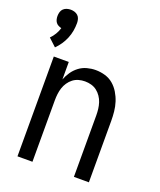

<svg xmlns="http://www.w3.org/2000/svg" viewBox="-141 -852 782 940"><g transform="rotate(20 250.0 -382.0)"><path d="M54 -564 14 -601Q27 -614 36.5 -630Q46 -646 51 -663Q43 -665 35 -669Q27 -673 22 -680Q17 -687 15 -695.5Q13 -704 13 -713Q13 -723 16 -733.5Q19 -744 26.5 -751Q34 -758 44 -761Q54 -764 64 -764Q74 -764 84 -761Q94 -758 101.5 -751Q109 -744 112 -733.5Q115 -723 115 -713Q115 -692 111.5 -672Q108 -652 100 -632.5Q92 -613 80.5 -596Q69 -579 54 -564ZM64 0V-520H142V-429Q150 -450 163 -469Q176 -488 194.5 -502Q213 -516 235.5 -522Q258 -528 280 -528Q305 -528 329 -521Q353 -514 371.5 -498.5Q390 -483 403 -461.5Q416 -440 423.5 -416.5Q431 -393 433.5 -368.5Q436 -344 436 -320V0H358V-320Q358 -337 356 -353.5Q354 -370 349 -385.5Q344 -401 334.5 -415Q325 -429 312 -439Q299 -449 283 -453.5Q267 -458 250 -458Q233 -458 217 -453.5Q201 -449 188 -439Q175 -429 165.5 -415Q156 -401 151 -385.5Q146 -370 144 -353.5Q142 -337 142 -320V0Z"/></g></svg>

Font: Iosevka www.saffi
Style: Regular
Weight: 400
Monospace: yes
Designer: Belleve Invis
Foundry: Belleve Invis
Version: Version 22.0.2; ttfautohint (v1.8.3)